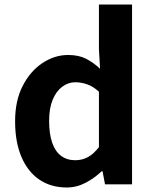

<svg xmlns="http://www.w3.org/2000/svg" viewBox="-20 -818 684 852"><path d="M276 14Q206 14 154.5 -21Q103 -56 75 -122Q47 -188 47 -280Q47 -371 80.5 -436.5Q114 -502 168 -538Q222 -574 282 -574Q329 -574 361.5 -557.5Q394 -541 424 -513L419 -601V-798H566V0H446L435 -58H431Q400 -28 360 -7Q320 14 276 14ZM314 -107Q344 -107 369.5 -120.5Q395 -134 419 -165V-411Q394 -434 367.5 -443.5Q341 -453 314 -453Q283 -453 256.5 -433.5Q230 -414 214 -376Q198 -338 198 -282Q198 -224 211.5 -185Q225 -146 251 -126.5Q277 -107 314 -107Z"/></svg>

Font: Noto Sans SC Thin
Style: Bold
Weight: 700
Version: Version 2.004-H2;hotconv 1.0.118;makeotfexe 2.5.65603